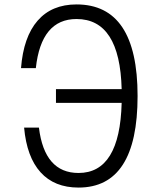

<svg xmlns="http://www.w3.org/2000/svg" viewBox="-20 -834 740 868"><path d="M335 14Q226 14 163.5 -55Q101 -124 89 -257H156Q181 -52 335 -52Q522 -52 530 -369H233V-431H530Q522 -748 326 -748Q166 -748 142 -526H75Q86 -667 150 -740.5Q214 -814 326 -814Q602 -814 602 -400Q602 14 335 14Z"/></svg>

Font: Martian Mono ExtraLight
Style: Regular
Weight: 200
Monospace: yes
Designer: Roman Shamin
Foundry: Evil Martians
Version: Version 1.000; ttfautohint (v1.8.4.7-5d5b)